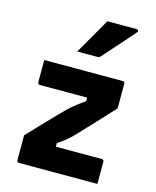

<svg xmlns="http://www.w3.org/2000/svg" viewBox="-120 -893 790 975"><g transform="rotate(15 275.0 -405.5)"><path d="M63.2 -538H475.4Q479.8 -538 481.8 -536.5Q483.8 -535 485.3 -533Q486.8 -531 486.8 -527V-397.3Q461.3 -369.8 439.6 -346.1Q417.9 -322.3 398.6 -301.9Q379.4 -281.6 362.7 -263.9Q346 -246.2 331.5 -230.7Q317 -215.3 304.2 -202.5Q282.8 -181.6 266.7 -169.7Q250.6 -157.8 234.2 -146.8V-128.1Q257.3 -128.1 281.1 -128.1Q304.8 -128.1 328 -128.1H475.8Q480.8 -128.1 483.8 -125.1Q486.8 -122.1 486.8 -117.1Q486.8 -87.8 486.8 -58.6Q486.8 -29.3 486.8 0H74.5Q71.2 0 68.7 -1.5Q66.2 -3 64.7 -5Q63.2 -7 63.2 -11V-142.1Q107.1 -188.2 141.2 -224.2Q175.3 -260.2 203.3 -288.8Q231.4 -317.5 257 -341.3Q274.2 -355.8 289.8 -367.5Q305.4 -379.3 322.9 -391V-409.8Q295.8 -409.8 269.1 -409.8Q242.5 -409.8 215.3 -409.8H74.2Q71.2 -409.8 68.7 -411.3Q66.2 -412.8 64.7 -415.3Q63.2 -417.8 63.2 -420.8Q63.2 -450.1 63.2 -479.4Q63.2 -508.7 63.2 -538ZM322.1 -811.1Q364.7 -811.1 399.4 -811.1Q434.1 -811.1 475.4 -811.1Q481.7 -811.1 484.4 -805.9Q487.2 -800.8 482.2 -795.7Q457.5 -767.4 435.2 -742.1Q412.8 -716.8 389.5 -690.6Q366.2 -664.4 336.6 -631.1Q334.6 -628.1 330.1 -625.6Q325.6 -623.1 319.6 -623.1Q290.8 -623.1 265.2 -623.1Q239.7 -623.1 213.6 -623.1Q231.9 -653.9 249.8 -685Q267.7 -716.1 285.8 -747.7Q303.8 -779.2 322.1 -811.1Z"/></g></svg>

Font: Recursive Sans Linear Light
Style: Regular
Weight: 300
Version: Version 1.085